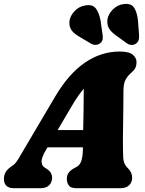

<svg xmlns="http://www.w3.org/2000/svg" viewBox="-44 -984 759 1004"><path d="M196 -199Q173.5 -161.5 173.5 -140.2Q173.5 -119 188 -109L202.5 -99.5Q217 -89.5 222.8 -78.2Q228.5 -67 228.5 -56Q228.5 -30 212.5 -15Q196.5 0 170.5 0H27.5Q2 0 -10.8 -12.8Q-23.5 -25.5 -23.5 -47.5Q-23.5 -67 -14.8 -83.5Q-6 -100 24.5 -120Q38.5 -129.5 55 -158Q71.5 -186.5 90 -217.5L244.5 -479Q315.5 -599 400.5 -656.8Q485.5 -714.5 581 -714.5Q630.5 -714.5 650.2 -698Q670 -681.5 670 -658Q670 -642.5 664.2 -630Q658.5 -617.5 644.5 -605.5Q625 -589 613.2 -568.5Q601.5 -548 601.5 -506.5Q601.5 -471.5 601 -427.8Q600.5 -384 599.8 -340Q599 -296 598.8 -260.2Q598.5 -224.5 599 -205.5Q599.5 -179.5 600.2 -162Q601 -144.5 606.2 -131Q611.5 -117.5 626.5 -102.5Q647 -82.5 647 -54Q647 -30.5 631 -15.2Q615 0 587.5 0H354Q326 0 315.8 -14.2Q305.5 -28.5 305.5 -48Q305.5 -69.5 316.8 -83.2Q328 -97 350.5 -108L356 -111Q374.5 -120.5 381.8 -144.5Q389 -168.5 389.5 -204.5Q389.5 -209 389.5 -213.5H204.5ZM329.5 -426.5 257.5 -304H391Q392 -354 393 -410Q394 -466 394 -520.5Q380.5 -504.5 364.5 -481.8Q348.5 -459 329.5 -426.5ZM677.5 -876 683 -803.5Q684 -789 681.8 -777.5Q679.5 -766 668 -756.5Q657 -748.5 643.8 -749Q630.5 -749.5 620.5 -757L565.5 -796.5Q536 -817 525.2 -836.8Q514.5 -856.5 518 -884Q523 -911.5 547.2 -935.5Q571.5 -959.5 605 -963Q643.5 -967 658.5 -942Q673.5 -917 677.5 -876ZM482 -876 492 -805Q494.5 -791.5 493 -779.8Q491.5 -768 480.5 -758.5Q470 -750 456.5 -749.5Q443 -749 432.5 -755.5L373.5 -790.5Q342 -808.5 329.5 -826.8Q317 -845 319 -872Q322 -900 345 -925Q368 -950 401.5 -955.5Q440.5 -962.5 457.5 -939.2Q474.5 -916 482 -876Z"/></svg>

Font: Fraunces 72pt SuperSoft Black
Style: Italic
Weight: 900
Italic angle: -16°
Version: Version 1.000;[b76b70a41]